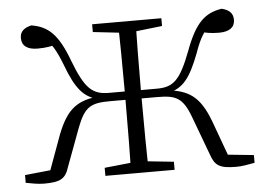

<svg xmlns="http://www.w3.org/2000/svg" viewBox="-43 -578 890 641"><g transform="rotate(-5 402.0 -257.0)"><path d="M19 0C40 4 61 8 80 8C135 8 152 -2 164 -40L212 -169C238 -237 260 -247 324 -247H402V-275H323C268 -275 243 -295 206 -392C172 -484 139 -513 83 -522C58 -516 45 -504 45 -483C45 -457 63 -443 98 -443C127 -443 146 -447 167 -453L121 -479C146 -454 160 -433 180 -381C210 -300 237 -267 288 -257L292 -267C215 -260 180 -235 147 -151L97 -14L137 -38L19 -26ZM786 0V-26L668 -38L707 -14L657 -151C625 -235 589 -260 512 -267L516 -257C569 -267 594 -300 625 -381C643 -433 658 -454 683 -479L639 -453C659 -447 677 -443 706 -443C741 -443 759 -457 759 -482C759 -504 746 -516 721 -522C665 -513 632 -484 598 -392C561 -295 538 -275 482 -275H402V-247H481C544 -247 567 -237 592 -169L640 -40C653 -2 669 8 725 8C743 8 764 4 786 0ZM372 0H432C430 -48 429 -158 429 -253V-270C429 -349 430 -460 432 -508H372C374 -460 375 -349 375 -270V-253C375 -158 374 -48 372 0ZM286 0H518V-27L413 -38H393L286 -27ZM286 -482 393 -470H413L518 -482V-508H286Z"/></g></svg>

Font: Source Han Serif TW VF
Style: Regular
Weight: 250
Designer: Ryoko NISHIZUKA 西塚涼子 (kana & ideographs); Frank Grießhammer (Latin, Greek & Cyrillic); Wenlong ZHANG 张文龙 (bopomofo); San
Foundry: Adobe
Version: Version 2.002;hotconv 1.1.0;makeotfexe 2.6.0